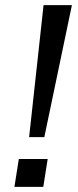

<svg xmlns="http://www.w3.org/2000/svg" viewBox="-20 -725 301 745"><path d="M93 -193 149 -705H259L152 -193ZM36 0 53 -108H165L148 0Z"/></svg>

Font: Nunito Sans 10pt SemiExpanded
Style: Italic
Weight: 400
Width: 6
Italic angle: -9°
Designer: Vernon Adams
Foundry: Vernon Adams
Version: Version 3.101;gftools[0.9.27]